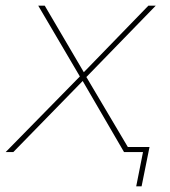

<svg xmlns="http://www.w3.org/2000/svg" viewBox="-45 -537 602 678"><path d="M260 -265 417 0H393L247 -251L2 0H-25L237 -267L90 -517H113L251 -282L479 -517H505ZM483 -18 455 121H436L460 0H393L397 -18Z"/></svg>

Font: Montserrat Alternates Thin
Style: Italic
Weight: 250
Italic angle: -11.3°
Designer: Julieta Ulanovsky
Foundry: Julieta Ulanovsky
Version: Version 7.200